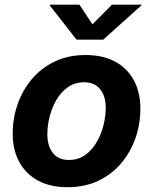

<svg xmlns="http://www.w3.org/2000/svg" viewBox="-20 -781 648 812"><path d="M265.6 10.7Q192.4 10.7 140.6 -17.3Q88.9 -45.4 61.3 -96.4Q33.7 -147.5 33.7 -215.8Q33.7 -281.7 54.9 -341.6Q76.2 -401.4 116 -448Q155.8 -494.6 212.9 -521.5Q270 -548.3 342.3 -548.3Q415 -548.3 466.8 -520.5Q518.6 -492.7 546.1 -441.4Q573.7 -390.1 573.7 -321.3Q573.7 -255.9 552.7 -196.3Q531.7 -136.7 491.9 -89.8Q452.1 -43 395 -16.1Q337.9 10.7 265.6 10.7ZM271 -104.5Q311 -104.5 340.6 -125.7Q370.1 -147 389.4 -180.7Q408.7 -214.4 418 -252.7Q427.2 -291 427.2 -325.2Q427.2 -357.9 416.7 -382.1Q406.2 -406.2 386.2 -419.7Q366.2 -433.1 336.4 -433.1Q296.4 -433.1 266.8 -412.1Q237.3 -391.1 218 -357.7Q198.7 -324.2 189.5 -285.9Q180.2 -247.6 180.2 -212.9Q180.2 -164.1 203.4 -134.3Q226.6 -104.5 271 -104.5ZM315.9 -761.2 371.1 -678.2 453.6 -761.2H579.1L578.1 -758.3L416.5 -613.3H303.7L190.4 -758.3L191.4 -761.2Z"/></svg>

Font: Inter 17pt
Style: Bold Italic
Weight: 700
Italic angle: -9.3988°
Version: Version 4.001;git-66647c0bb